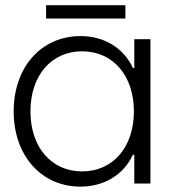

<svg xmlns="http://www.w3.org/2000/svg" viewBox="-20 -694 647 726"><path d="M284.7 11.7C371.1 11.7 446.8 -31.2 482.4 -108.9H487.8V0H548.8V-545.9H487.8V-437H482.4C446.8 -514.6 371.1 -557.6 284.7 -557.6C135.7 -557.6 31.7 -439.9 31.7 -272.9C31.7 -106 135.7 11.7 284.7 11.7ZM95.2 -272.9C95.2 -408.7 174.3 -500 290.5 -500C407.2 -500 486.3 -408.2 486.3 -272.9C486.3 -137.7 407.2 -45.9 290.5 -45.9C174.3 -45.9 95.2 -137.2 95.2 -272.9ZM154.3 -624H454.1V-674.3H154.3Z"/></svg>

Font: Guggenheim Sans Display Light
Style: Regular
Weight: 300
Designer: Modified by Tom Baber under direction of Pentagram Design 2023
Foundry: rsms
Version: Version 1.001;Glyphs 3.1.2 (3151)